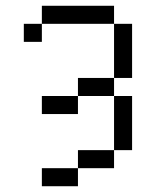

<svg xmlns="http://www.w3.org/2000/svg" viewBox="-20 -520 540 665"><path d="M375 -437.5H125V-500H375ZM62.5 -437.5H125V-375H62.5ZM125 62.5H250V125H125ZM125 -187.5H250V-125H125ZM250 0H375V62.5H250ZM250 -250H375V-187.5H250ZM375 -187.5H437.5V0H375ZM375 -437.5H437.5V-250H375Z"/></svg>

Font: 寒蝉点阵体 16px
Style: Regular
Weight: 400
Designer: Designed by Warren2060
Foundry: ChillType
Version: Version 1.000